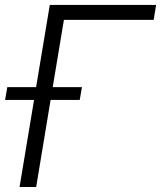

<svg xmlns="http://www.w3.org/2000/svg" viewBox="-27 -747 643 767"><path d="M2.1 -398.8H117.2L171.9 -727.3H596.6L587 -667.6H228.3L183.6 -398.8H300.4L291.5 -347.7H175.1L117.5 0H51.1L109 -347.7H-6.7Z"/></svg>

Font: Inter P Light
Style: Italic
Weight: 300
Italic angle: 9.39999°
Designer: Rasmus Andersson
Foundry: rsms
Version: Version 3.018;git-588b23468